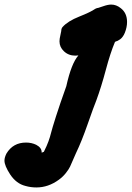

<svg xmlns="http://www.w3.org/2000/svg" viewBox="-179 -575 584 852"><path d="M168.9 -329.1Q164.1 -328.1 155.3 -328.1Q125 -328.1 104.5 -347.7Q85 -366.2 85 -391.6Q85 -402.3 88.9 -418.5Q92.8 -434.6 92.8 -437.5Q92.8 -448.2 98.6 -455.1Q122.1 -481.4 172.9 -501.5Q223.6 -521.5 244.1 -536.1Q252 -540 256.8 -540Q258.8 -540 279.3 -547.4Q299.8 -554.7 314.5 -554.7Q336.9 -554.7 356.4 -539.1Q384.8 -517.6 384.8 -477.5Q384.8 -454.1 375 -429.7Q371.1 -419.9 365.7 -412.6Q360.4 -405.3 354.5 -400.9Q348.6 -396.5 343.3 -394Q337.9 -391.6 334 -390.6L331.1 -388.7Q310.5 -339.8 290.5 -264.6Q270.5 -189.5 249 -130.9Q237.3 -102.5 210.4 -25.4Q183.6 51.8 158.2 104.5Q154.3 112.3 146 132.3Q137.7 152.3 131.8 164.6Q126 176.8 112.8 193.4Q99.6 210 82 222.7Q35.2 256.8 -17.6 256.8Q-43 256.8 -66.4 250Q-106.4 240.2 -133.8 199.2Q-159.2 160.2 -159.2 137.7Q-159.2 124 -150.4 106.4Q-121.1 57.6 -63.5 57.6Q-39.1 57.6 -18.6 67.4Q5.9 80.1 5.9 100.6V102.5L15.6 98.6Q29.3 71.3 36.1 52.2Q43 33.2 47.4 15.1Q51.8 -2.9 69.3 -58.1Q86.9 -113.3 115.2 -192.4Q137.7 -293.9 168.9 -329.1Z"/></svg>

Font: Essays1743
Style: BoldItalic
Weight: 700
Italic angle: -10°
Designer: Based on the typeface in a 1743 English translation of the essays of Montaigne.  PostScript/TrueType font designed by Jo
Version: Version 002.100